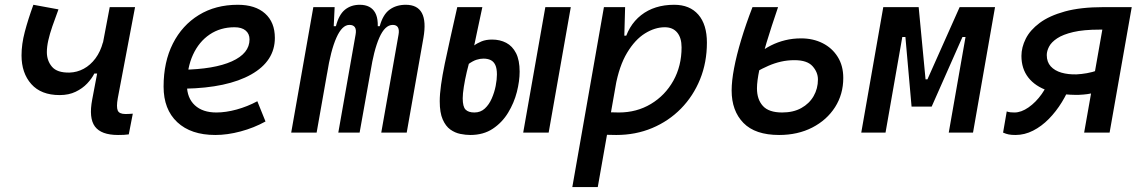

<svg xmlns="http://www.w3.org/2000/svg" viewBox="-20 -547 4728 792"><path d="M226.1 -154.8Q149.4 -154.8 109.1 -200.2Q68.8 -245.6 68.8 -318.4Q68.8 -364.7 82.3 -415.8Q95.7 -466.8 117.7 -527.3L221.2 -508.3Q207 -470.2 196 -438.5Q185.1 -406.7 179.2 -380.4Q173.3 -354 173.3 -332Q173.3 -296.4 194.6 -271.5Q215.8 -246.6 266.6 -247.6Q297.9 -248.5 325.4 -263.4Q353 -278.3 373.8 -306.2Q394.5 -334 404.8 -373L394.5 -243.7H369.1Q358.9 -223.1 339.6 -202.6Q320.3 -182.1 292 -168.5Q263.7 -154.8 226.1 -154.8ZM466.8 9.8Q397.5 9.8 371.6 -25.1Q345.7 -60.1 360.4 -136.7L432.6 -517.6H537.1L465.8 -141.6Q459.5 -106 465.6 -91.3Q471.7 -76.7 497.6 -76.7Q511.2 -76.7 527.8 -78.1L511.2 7.3Q502 8.8 491 9.3Q480 9.8 466.8 9.8Z M872.6 -83Q911.6 -83 956.1 -95.2Q1000.5 -107.4 1041.5 -129.4L1075.2 -45.9Q1027.3 -19.5 972.7 -4.9Q918 9.8 868.2 9.8Q767.6 9.8 711.2 -43Q654.8 -95.7 654.8 -189.9Q654.8 -291.5 693.1 -367.2Q731.4 -442.9 800.3 -485.1Q869.1 -527.3 960.9 -527.3Q1033.2 -527.3 1073.5 -491.2Q1113.8 -455.1 1113.8 -390.6Q1113.8 -294.9 1015.9 -239.7Q918 -184.6 742.7 -181.2L732.4 -259.3Q863.3 -261.2 936.3 -293.9Q1009.3 -326.7 1009.3 -384.3Q1009.3 -407.7 993.2 -421.1Q977.1 -434.6 947.3 -434.6Q889.2 -434.6 845 -404.8Q800.8 -375 776.1 -321.3Q751.5 -267.6 751 -195.8Q751.5 -142.6 783.7 -112.8Q815.9 -83 872.6 -83Z M1360.4 -517.6 1354 -384.3 1286.1 0H1181.2L1272.5 -517.6ZM1375.5 0 1446.8 -404.3Q1454.1 -444.3 1421.4 -444.3Q1391.1 -444.3 1367.7 -391.6Q1344.2 -338.9 1329.1 -242.7L1340.8 -439H1365.7Q1377.9 -486.8 1403.1 -507.1Q1428.2 -527.3 1463.9 -527.3Q1509.3 -527.3 1527.6 -494.6Q1545.9 -461.9 1533.2 -390.6L1463.4 0ZM1726.6 -390.6 1657.7 0H1552.7L1624 -404.3Q1627.4 -423.3 1621.6 -433.8Q1615.7 -444.3 1600.1 -444.3Q1567.9 -444.3 1544.7 -391.6Q1521.5 -338.9 1506.8 -242.7L1513.7 -439H1546.4Q1559.6 -487.3 1587.2 -507.3Q1614.7 -527.3 1653.8 -527.3Q1750.5 -527.3 1726.6 -390.6Z M1919.9 9.8Q1900.9 9.8 1878.9 5.4Q1856.9 1 1837.6 -12.7Q1818.4 -26.4 1806.2 -54.2Q1793.9 -82 1793.9 -129.4Q1793.9 -158.2 1799.3 -197Q1804.7 -235.8 1814.7 -284.4Q1824.7 -333 1837.9 -391.4Q1851.1 -449.7 1866.2 -517.6H1969.7Q1958.5 -467.8 1948.5 -418.2Q1938.5 -368.7 1926.8 -318.8L1921.9 -309.6Q1913.1 -283.2 1905.5 -250.7Q1897.9 -218.3 1893.3 -189Q1888.7 -159.7 1888.7 -141.6Q1888.7 -106.9 1900.4 -95Q1912.1 -83 1937 -83Q1962.4 -83 1980 -99.4Q1997.6 -115.7 2008.5 -140.9Q2019.5 -166 2024.7 -192.6Q2029.8 -219.2 2029.8 -239.7Q2029.8 -264.6 2023.2 -278.8Q2016.6 -293 2004.2 -299.1Q1991.7 -305.2 1974.1 -305.2Q1960.4 -305.2 1945.6 -300.5Q1930.7 -295.9 1910.2 -281.2L1933.6 -357.9Q1947.8 -368.7 1966.1 -376.2Q1984.4 -383.8 2009.8 -383.8Q2042.5 -383.8 2068.1 -370.4Q2093.8 -356.9 2108.6 -327.9Q2123.5 -298.8 2123.5 -251.5Q2123.5 -212.9 2112.1 -167.7Q2100.6 -122.6 2075.9 -82Q2051.3 -41.5 2012.7 -15.9Q1974.1 9.8 1919.9 9.8ZM2138.2 0 2229.5 -517.6H2334.5L2243.2 0Z M2445.8 224.6H2340.8L2471.2 -517.6H2558.6L2555.2 -395ZM2522 9.8Q2486.3 9.8 2451.2 7.1Q2416 4.4 2380.4 -0.5L2429.2 -95.2Q2460.9 -83 2532.7 -83Q2606.4 -83 2665 -118.2Q2723.6 -153.3 2757.6 -214.1Q2791.5 -274.9 2791.5 -351.6Q2791.5 -391.1 2773.4 -412.8Q2755.4 -434.6 2722.2 -434.6Q2681.6 -434.6 2640.6 -409.2Q2599.6 -383.8 2566.9 -329.6Q2534.2 -275.4 2518.6 -189.5L2537.6 -399.9H2580.1L2552.2 -362.8Q2569.8 -441.4 2624.5 -484.4Q2679.2 -527.3 2761.2 -527.3Q2825.2 -527.3 2860.6 -486.6Q2896 -445.8 2896 -371.1Q2896 -289.6 2867.9 -220.2Q2839.8 -150.9 2789.1 -99.1Q2738.3 -47.4 2670.2 -18.8Q2602.1 9.8 2522 9.8Z M3193.8 9.8Q3095.2 9.8 3046.6 -40Q2998 -89.8 2998 -173.8Q2998 -212.9 3008.1 -265.9Q3018.1 -318.8 3037.4 -382.8Q3056.6 -446.8 3084 -517.6H3189.5Q3161.6 -436 3142.1 -371.6Q3122.6 -307.1 3112.5 -259.8Q3102.5 -212.4 3102.5 -182.6Q3102.5 -136.7 3127 -109.9Q3151.4 -83 3206.5 -83Q3252.4 -83 3285.4 -101.3Q3318.4 -119.6 3336.2 -150.6Q3354 -181.6 3354 -219.2Q3354 -249 3331.8 -273.9Q3309.6 -298.8 3257.3 -298.8Q3228 -298.8 3201.4 -292.7Q3174.8 -286.6 3149.7 -275.6Q3124.5 -264.6 3098.6 -250L3108.4 -325.7Q3132.8 -345.7 3160.4 -359.6Q3188 -373.5 3219 -381.1Q3250 -388.7 3284.7 -388.7Q3334 -388.7 3373.3 -368.9Q3412.6 -349.1 3435.5 -312.5Q3458.5 -275.9 3458.5 -225.6Q3458.5 -158.2 3424.6 -105Q3390.6 -51.8 3330.8 -21Q3271 9.8 3193.8 9.8Z M3765.1 -107.4 3799.8 -219.7H3805.7L3938.5 -517.6H4000L3978.5 -394.5H3950.2L3823.2 -107.4ZM3532.7 0 3623.5 -517.6H3723.6L3632.8 0ZM3740.2 -107.4 3714.8 -394.5H3686.5L3708 -517.6H3769.5L3797.9 -219.7H3801.8L3791.5 -107.4ZM3893.6 0 3984.4 -517.6H4084.5L3993.7 0Z M4431.2 -155.8Q4356.9 -154.3 4303.5 -172.6Q4250 -190.9 4221.7 -227.3Q4193.4 -263.7 4193.4 -316.4Q4193.4 -351.6 4211.2 -387.2Q4229 -422.9 4268.6 -452.4Q4308.1 -481.9 4372.8 -499.8Q4437.5 -517.6 4531.2 -517.6H4561.5L4545.4 -424.8H4515.1Q4449.7 -424.8 4407.2 -414.8Q4364.7 -404.8 4340.8 -388.9Q4316.9 -373 4307.4 -354.7Q4297.9 -336.4 4297.9 -319.8Q4297.9 -291.5 4314.2 -273.4Q4330.6 -255.4 4358.4 -247.3Q4386.2 -239.3 4420.4 -240.2Q4441.4 -241.2 4463.4 -245.1Q4485.4 -249 4507.8 -256.8L4498.5 -165.5Q4479 -160.6 4464.8 -158.7Q4450.7 -156.7 4431.2 -155.8ZM4168.9 9.8Q4152.3 9.8 4141.1 7.6Q4129.9 5.4 4117.7 0L4132.8 -87.4Q4140.1 -84.5 4148.9 -83.7Q4157.7 -83 4165 -83Q4192.4 -83 4222.7 -104Q4252.9 -125 4277.3 -159.4Q4301.8 -193.8 4312 -233.9L4399.9 -207.5Q4384.3 -165 4360.4 -126Q4336.4 -86.9 4306.4 -56.4Q4276.4 -25.9 4241.5 -8.1Q4206.5 9.8 4168.9 9.8ZM4452.1 0 4543.5 -517.6H4648.4L4557.1 0Z"/></svg>

Font: Cascadia Mono NF
Style: Italic
Weight: 400
Italic angle: -10°
Monospace: yes
Designer: Aaron Bell
Foundry: Saja Typeworks
Version: Version 2404.023